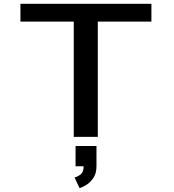

<svg xmlns="http://www.w3.org/2000/svg" viewBox="-20 -720 915 1010"><path d="M368 0V-606.5H87.5V-700H776.5V-606.5H494.5V0ZM377.5 154.5V48H487.5V154.5Q487.5 191.5 471.5 215.5Q455.5 239.5 434.5 252.5Q413.5 265.5 398.5 269.5L372 213.5Q388 210 404 197.5Q420 185 420 154.5Z"/></svg>

Font: Trispace SemiExpanded Medium
Style: Regular
Weight: 500
Width: 6
Designer: Tyler Finck
Foundry: Etcetera Type Company
Version: Version 1.210; ttfautohint (v1.8.3)